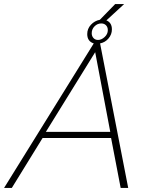

<svg xmlns="http://www.w3.org/2000/svg" viewBox="-61 -922 729 942"><path d="M430 -709 568 0H531L484 -245H148L-3 0H-41L399 -709Q367 -719 367 -755Q367 -781 385 -800.5Q403 -820 429 -825L504 -902H548L461 -822Q488 -811 488 -778Q488 -753 471.5 -733.5Q455 -714 430 -709ZM389 -759Q389 -745 397.5 -735.5Q406 -726 420 -726Q437 -726 452.5 -740.5Q468 -755 468 -774Q468 -789 459 -798Q450 -807 436 -807Q417 -807 403 -793Q389 -779 389 -759ZM164 -275H480L406 -666Z"/></svg>

Font: Raleway-v4020 ExtraLight
Style: Italic
Weight: 275
Italic angle: -12°
Designer: Matt McInerney, Pablo Impallari, Rodrigo Fuenzalida
Foundry: Matt McInerney, Pablo Impallari, Rodrigo Fuenzalida
Version: Version 4.020;PS 004.020;hotconv 1.0.88;makeotf.lib2.5.64775